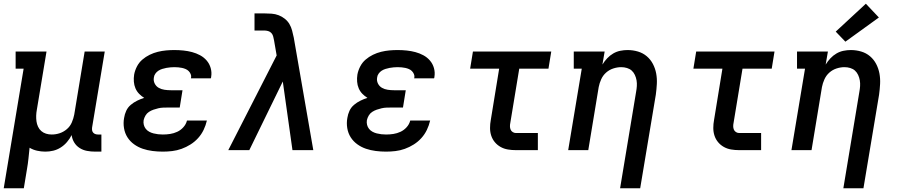

<svg xmlns="http://www.w3.org/2000/svg" viewBox="-21 -807 4841 1032"><path d="M-1 205 106 -438H63V-530H229L177 -217Q174 -201 173.5 -185.5Q173 -170 175 -155Q177 -140 183.5 -126Q190 -112 201 -102.5Q212 -93 226.5 -88.5Q241 -84 257 -84Q279 -84 300 -91Q321 -98 338.5 -113Q356 -128 365 -149Q374 -170 378 -191L434 -530H542L474 -122Q473 -114 474 -107Q475 -100 479.5 -94.5Q484 -89 491 -86.5Q498 -84 506 -84H524V8H491Q468 8 446.5 4Q425 0 407 -11.5Q389 -23 378 -41Q367 -59 364 -81Q354 -61 339 -43.5Q324 -26 305 -14Q286 -2 265 3Q244 8 223 8Q200 8 178 3Q156 -2 138 -13Q135 16 132 45Q129 74 124 102L107 205Z M854 8Q826 8 798.5 4.5Q771 1 746 -7.5Q721 -16 699.5 -31.5Q678 -47 664 -69Q650 -91 645.5 -118.5Q641 -146 646 -173Q649 -193 657.5 -211.5Q666 -230 682 -243.5Q698 -257 716.5 -266Q735 -275 754 -281Q739 -290 726.5 -303Q714 -316 707 -332.5Q700 -349 698.5 -368Q697 -387 700 -406Q704 -428 715 -449.5Q726 -471 744 -486.5Q762 -502 783.5 -512.5Q805 -523 827.5 -528.5Q850 -534 872 -536Q894 -538 916 -538Q941 -538 965 -535.5Q989 -533 1011.5 -527Q1034 -521 1054.5 -510Q1075 -499 1090 -481.5Q1105 -464 1111.5 -441Q1118 -418 1114 -394Q1114 -392 1113.5 -390Q1113 -388 1112 -386H1005Q1005 -387 1005.5 -387.5Q1006 -388 1006 -389Q1008 -399 1004 -408.5Q1000 -418 993 -425Q986 -432 976.5 -436Q967 -440 957.5 -442Q948 -444 937.5 -445Q927 -446 916 -446Q906 -446 895 -445Q884 -444 873 -442Q862 -440 851 -436.5Q840 -433 830.5 -427Q821 -421 814 -411Q807 -401 806 -390Q803 -373 810.5 -358Q818 -343 832 -335Q846 -327 863 -324.5Q880 -322 897 -322H960L945 -229H882Q869 -229 856 -228.5Q843 -228 830 -225Q817 -222 804 -217.5Q791 -213 779.5 -205.5Q768 -198 761 -186Q754 -174 751 -161Q749 -148 752 -136Q755 -124 762.5 -114.5Q770 -105 781 -99Q792 -93 804 -90Q816 -87 828.5 -85.5Q841 -84 854 -84Q874 -84 893.5 -87Q913 -90 931.5 -98.5Q950 -107 964.5 -123Q979 -139 984 -159H1091Q1085 -133 1073.5 -109Q1062 -85 1044 -65Q1026 -45 1003 -30.5Q980 -16 955 -7Q930 2 904.5 5Q879 8 854 8Z M1206 0 1466 -509 1452 -590Q1450 -600 1447.5 -610.5Q1445 -621 1438 -629Q1431 -637 1420.5 -640Q1410 -643 1399 -643H1347V-735H1399Q1419 -735 1439 -733.5Q1459 -732 1477 -725Q1495 -718 1510 -706Q1525 -694 1534.5 -678Q1544 -662 1549 -643Q1554 -624 1558 -605L1663 0H1551L1499 -369L1319 0Z M2054 8Q2026 8 1998.5 4.5Q1971 1 1946 -7.5Q1921 -16 1899.5 -31.5Q1878 -47 1864 -69Q1850 -91 1845.5 -118.5Q1841 -146 1846 -173Q1849 -193 1857.5 -211.5Q1866 -230 1882 -243.5Q1898 -257 1916.5 -266Q1935 -275 1954 -281Q1939 -290 1926.5 -303Q1914 -316 1907 -332.5Q1900 -349 1898.5 -368Q1897 -387 1900 -406Q1904 -428 1915 -449.5Q1926 -471 1944 -486.5Q1962 -502 1983.5 -512.5Q2005 -523 2027.5 -528.5Q2050 -534 2072 -536Q2094 -538 2116 -538Q2141 -538 2165 -535.5Q2189 -533 2211.5 -527Q2234 -521 2254.5 -510Q2275 -499 2290 -481.5Q2305 -464 2311.5 -441Q2318 -418 2314 -394Q2314 -392 2313.5 -390Q2313 -388 2312 -386H2205Q2205 -387 2205.5 -387.5Q2206 -388 2206 -389Q2208 -399 2204 -408.5Q2200 -418 2193 -425Q2186 -432 2176.5 -436Q2167 -440 2157.5 -442Q2148 -444 2137.5 -445Q2127 -446 2116 -446Q2106 -446 2095 -445Q2084 -444 2073 -442Q2062 -440 2051 -436.5Q2040 -433 2030.5 -427Q2021 -421 2014 -411Q2007 -401 2006 -390Q2003 -373 2010.5 -358Q2018 -343 2032 -335Q2046 -327 2063 -324.5Q2080 -322 2097 -322H2160L2145 -229H2082Q2069 -229 2056 -228.5Q2043 -228 2030 -225Q2017 -222 2004 -217.5Q1991 -213 1979.5 -205.5Q1968 -198 1961 -186Q1954 -174 1951 -161Q1949 -148 1952 -136Q1955 -124 1962.5 -114.5Q1970 -105 1981 -99Q1992 -93 2004 -90Q2016 -87 2028.5 -85.5Q2041 -84 2054 -84Q2074 -84 2093.5 -87Q2113 -90 2131.5 -98.5Q2150 -107 2164.5 -123Q2179 -139 2184 -159H2291Q2285 -133 2273.5 -109Q2262 -85 2244 -65Q2226 -45 2203 -30.5Q2180 -16 2155 -7Q2130 2 2104.5 5Q2079 8 2054 8Z M2752 0Q2730 0 2709 -3.5Q2688 -7 2670 -17Q2652 -27 2639 -42.5Q2626 -58 2619.5 -77.5Q2613 -97 2613 -119Q2613 -141 2617 -162L2662 -438H2506L2521 -530H2942L2927 -438H2770L2722 -147Q2720 -138 2720 -128.5Q2720 -119 2723.5 -110.5Q2727 -102 2735 -97Q2743 -92 2752 -92H2870V0Z M3312 205 3398 -313Q3401 -329 3402 -344.5Q3403 -360 3400.5 -375Q3398 -390 3391.5 -404Q3385 -418 3374.5 -427.5Q3364 -437 3349 -441.5Q3334 -446 3318 -446Q3297 -446 3275.5 -439Q3254 -432 3237 -417Q3220 -402 3210.5 -381Q3201 -360 3197 -339L3141 0H3033L3106 -438H3063V-530H3229L3217 -460Q3228 -478 3242.5 -493.5Q3257 -509 3275 -519.5Q3293 -530 3313 -534Q3333 -538 3352 -538Q3381 -538 3408 -530Q3435 -522 3455.5 -504.5Q3476 -487 3488.5 -463Q3501 -439 3506 -412Q3511 -385 3509.5 -356Q3508 -327 3504 -298L3420 205Z M3952 0Q3930 0 3909 -3.5Q3888 -7 3870 -17Q3852 -27 3839 -42.5Q3826 -58 3819.5 -77.5Q3813 -97 3813 -119Q3813 -141 3817 -162L3862 -438H3706L3721 -530H4142L4127 -438H3970L3922 -147Q3920 -138 3920 -128.5Q3920 -119 3923.5 -110.5Q3927 -102 3935 -97Q3943 -92 3952 -92H4070V0Z M4512 205 4598 -313Q4601 -329 4602 -344.5Q4603 -360 4600.5 -375Q4598 -390 4591.5 -404Q4585 -418 4574.5 -427.5Q4564 -437 4549 -441.5Q4534 -446 4518 -446Q4497 -446 4475.5 -439Q4454 -432 4437 -417Q4420 -402 4410.5 -381Q4401 -360 4397 -339L4341 0H4233L4306 -438H4263V-530H4429L4417 -460Q4428 -478 4442.5 -493.5Q4457 -509 4475 -519.5Q4493 -530 4513 -534Q4533 -538 4552 -538Q4581 -538 4608 -530Q4635 -522 4655.5 -504.5Q4676 -487 4688.5 -463Q4701 -439 4706 -412Q4711 -385 4709.5 -356Q4708 -327 4704 -298L4620 205ZM4523 -583 4471 -637 4633 -787 4703 -713Z"/></svg>

Font: Iosevka Slab SmBdExObl
Style: Regular
Weight: 600
Width: 7
Italic angle: -9°
Monospace: yes
Designer: Belleve Invis
Foundry: Belleve Invis
Version: Version 11.1.0; ttfautohint (v1.8.3)